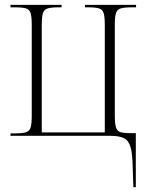

<svg xmlns="http://www.w3.org/2000/svg" viewBox="-20 -556 608 786"><path d="M523 122Q522 73 514.5 46.5Q507 20 488 10Q469 0 431 0H23V-10H41Q71 -10 86 -14.5Q101 -19 105.5 -34.5Q110 -50 110 -84V-452Q110 -486 105.5 -501.5Q101 -517 86.5 -521.5Q72 -526 43 -526H23V-536H232V-526H220Q190 -526 175 -521.5Q160 -517 155.5 -501.5Q151 -486 151 -452V-14H409V-452Q409 -486 404.5 -501.5Q400 -517 385.5 -521.5Q371 -526 341 -526H328V-536H537V-526H521Q489 -526 474 -521.5Q459 -517 454.5 -501.5Q450 -486 450 -452V-86Q450 -51 454.5 -35.5Q459 -20 472 -15.5Q485 -11 511 -11H536V210H526Z"/></svg>

Font: Noto Serif Display Condensed ExtraLight
Style: Regular
Weight: 200
Width: 3
Designer: Monotype Design Team
Foundry: Monotype Imaging Inc.
Version: Version 2.009